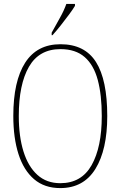

<svg xmlns="http://www.w3.org/2000/svg" viewBox="-20 -951 617 981"><path d="M288 10Q207 10 154 -35.5Q101 -81 74.5 -163.5Q48 -246 48 -359Q48 -536 108.5 -630.5Q169 -725 289 -725Q413 -725 470.5 -634Q528 -543 528 -358Q528 -186 467.5 -88Q407 10 288 10ZM288 -15Q396 -15 448 -107Q500 -199 500 -358Q500 -466 479.5 -542.5Q459 -619 412.5 -659.5Q366 -700 289 -700Q180 -700 128 -610Q76 -520 76 -358Q76 -254 100 -177Q124 -100 171 -57.5Q218 -15 288 -15ZM244 -784Q266 -824 286.5 -860.5Q307 -897 319 -931H363V-921Q353 -904 333 -877Q313 -850 290.5 -821.5Q268 -793 248 -771H244Z"/></svg>

Font: Noto Serif Ethiopic Condensed Thin
Style: Regular
Weight: 100
Width: 3
Designer: Monotype Design Team
Foundry: Monotype Imaging Inc.
Version: Version 2.102; ttfautohint (v1.8.4.7-5d5b)